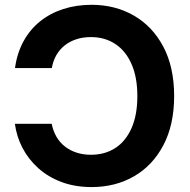

<svg xmlns="http://www.w3.org/2000/svg" viewBox="-20 -757 778 787"><path d="M355.5 9.8Q287.1 9.8 231.9 -11Q176.8 -31.7 136.5 -68.1Q96.2 -104.5 72 -151.1Q47.9 -197.8 41 -249.5H191.9Q197.8 -219.7 211.7 -196Q225.6 -172.4 246.8 -156Q268.1 -139.6 294.9 -131.1Q321.8 -122.6 352.5 -122.6Q409.7 -122.6 452.4 -150.1Q495.1 -177.7 519 -231.4Q543 -285.2 543 -363.3Q543 -439.9 519.3 -494.1Q495.6 -548.3 452.6 -576.7Q409.7 -605 352.5 -605Q320.8 -605 293.9 -596.4Q267.1 -587.9 246.1 -571.5Q225.1 -555.2 211.4 -531.7Q197.8 -508.3 192.4 -478H41.5Q49.8 -539.1 76.2 -587.4Q102.5 -635.7 144 -669.2Q185.5 -702.6 239.3 -720Q293 -737.3 355.5 -737.3Q451.7 -737.3 528.3 -693.4Q605 -649.4 649.4 -565.7Q693.8 -481.9 693.8 -363.3Q693.8 -245.6 649.7 -161.9Q605.5 -78.1 529.1 -34.2Q452.6 9.8 355.5 9.8Z"/></svg>

Font: Inter 16pt
Style: Bold
Weight: 700
Version: Version 4.001;git-66647c0bb